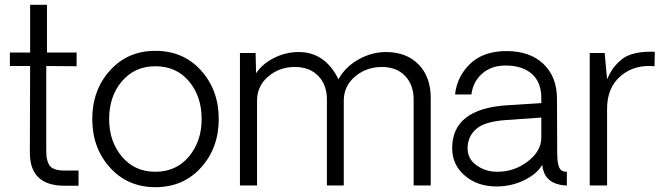

<svg xmlns="http://www.w3.org/2000/svg" viewBox="-20 -770 2763 797"><path d="M248 1Q104 1 104 -136L105 -496H21V-552H105V-750H175V-552H298V-495L172 -496V-146Q172 -126 174 -114Q176 -102 182.5 -88.5Q189 -75 205.5 -68.5Q222 -62 248 -62H306V1Z M625 7Q510 7 436.5 -74.5Q363 -156 363 -276Q363 -396 436.5 -477.5Q510 -559 625 -559Q741 -559 814.5 -477.5Q888 -396 888 -276Q888 -156 814.5 -74.5Q741 7 625 7ZM817 -276Q817 -370 764.5 -432.5Q712 -495 625 -495Q539 -495 486 -432.5Q433 -370 433 -276Q433 -183 486 -120Q539 -57 625 -57Q711 -57 764 -120Q817 -183 817 -276Z M1582 -554Q1667 -554 1717.5 -502.5Q1768 -451 1768 -363V0H1697V-357Q1697 -418 1661.5 -455Q1626 -492 1565 -492Q1501 -492 1454 -452.5Q1407 -413 1407 -352V0H1337V-357Q1337 -418 1301 -455Q1265 -492 1204 -492Q1140 -492 1093.5 -452.5Q1047 -413 1047 -352V0H976V-550H1041L1043 -466Q1070 -506 1118.5 -530Q1167 -554 1220 -554Q1329 -554 1385 -441Q1412 -491 1467 -522.5Q1522 -554 1582 -554Z M2041 4Q1962 4 1909.5 -41Q1857 -86 1857 -155Q1857 -318 2084 -333L2227 -342V-363Q2227 -429 2187.5 -463.5Q2148 -498 2079 -498Q2019 -498 1981 -464Q1943 -430 1937 -378H1869Q1877 -453 1932 -505.5Q1987 -558 2082 -558Q2180 -558 2236 -504.5Q2292 -451 2292 -360L2293 -135Q2293 -91 2302 -73.5Q2311 -56 2333 -57V0Q2318 0 2305 -3Q2237 -17 2231 -86Q2209 -48 2156 -22Q2103 4 2041 4ZM2044 -57Q2115 -57 2171 -100Q2227 -143 2227 -199V-282L2084 -272Q1992 -266 1956.5 -234.5Q1921 -203 1921 -154Q1921 -110 1958.5 -83.5Q1996 -57 2044 -57Z M2698 -555 2697 -495Q2614 -503 2557 -455Q2500 -407 2500 -318V0H2428V-550H2490L2500 -441Q2511 -466 2523 -483.5Q2535 -501 2557 -520.5Q2579 -540 2615 -548.5Q2651 -557 2698 -555Z"/></svg>

Font: Oakes Grotesk Light
Style: Regular
Weight: 300
Designer: Samuel Oakes
Foundry: Samuel Oakes
Version: Version 1.000;PS 001.000;hotconv 1.0.88;makeotf.lib2.5.64775